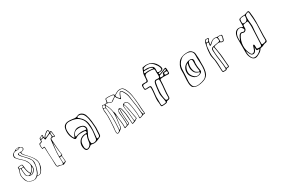

<svg xmlns="http://www.w3.org/2000/svg" viewBox="105 -1967 4971 3389"><g transform="rotate(-30 2590.0 -272.0)"><path d="M66 -180Q70 -200 76.5 -219Q83 -238 78 -258Q77 -265 87 -267Q104 -271 120.5 -273Q137 -275 155 -274Q172 -274 175 -261Q179 -239 181 -217Q183 -183 191 -148.5Q199 -114 217 -80Q222 -70 226.5 -70Q231 -70 237 -77Q260 -100 277.5 -126.5Q295 -153 297 -184Q299 -207 290 -229.5Q281 -252 268 -274Q253 -301 229.5 -324Q206 -347 180 -368Q161 -384 146 -401.5Q131 -419 117 -437Q111 -446 110.5 -461.5Q110 -477 115.5 -492Q121 -507 129 -513Q139 -521 149.5 -528.5Q160 -536 174 -539Q177 -540 179.5 -542Q182 -544 183 -545Q206 -566 242 -567.5Q278 -569 309 -549Q322 -542 328.5 -528.5Q335 -515 331 -504Q327 -491 312 -482Q297 -473 282 -474Q268 -475 265 -463Q262 -446 271 -431Q280 -416 293 -402Q326 -368 356.5 -333Q387 -298 412 -261Q441 -218 447 -174Q453 -130 440 -86Q425 -27 385 18Q372 34 353 38.5Q334 43 310 40Q295 38 287 46Q270 66 239 71Q208 76 173.5 67.5Q139 59 111.5 39Q84 19 73 -11Q57 -55 52 -97.5Q47 -140 66 -180ZM264 -559Q242 -564 224 -560Q206 -556 202 -543Q220 -543 238.5 -541.5Q257 -540 264 -559ZM314 -120Q310 -98 300 -85Q290 -72 281 -60Q266 -41 245 -33Q224 -25 192 -32Q166 -38 149 -50Q132 -62 126 -83Q123 -94 122 -105.5Q121 -117 120 -128Q119 -148 116 -168.5Q113 -189 114 -209Q114 -220 103 -221Q99 -222 94.5 -222.5Q90 -223 88 -218Q82 -196 73 -176Q64 -156 61 -133Q57 -100 65.5 -67.5Q74 -35 88 -2Q100 26 124.5 41Q149 56 182 63Q199 66 216.5 66.5Q234 67 248 59Q276 43 297 22.5Q318 2 328 -24Q342 -62 355.5 -100Q369 -138 368 -179Q368 -201 367.5 -222.5Q367 -244 353 -264Q314 -321 264 -370Q245 -389 227.5 -408Q210 -427 200 -449Q189 -473 218 -476Q232 -478 247.5 -479.5Q263 -481 278 -480Q295 -479 303 -486.5Q311 -494 318 -502Q324 -511 321.5 -520.5Q319 -530 312 -538Q302 -549 288.5 -551Q275 -553 266 -543Q254 -533 233 -534Q207 -536 183 -533Q159 -530 142 -512Q123 -492 123.5 -465Q124 -438 144 -415Q160 -397 178 -380.5Q196 -364 215 -347Q276 -295 296 -236Q316 -177 314 -120ZM430 -97Q432 -102 433 -106.5Q434 -111 435 -115Q445 -155 434 -193Q423 -231 399 -268Q375 -303 345.5 -336.5Q316 -370 284 -401Q270 -415 260.5 -431Q251 -447 252 -466Q252 -468 251 -470Q250 -472 245 -473Q223 -475 215 -466.5Q207 -458 216 -441Q218 -438 220 -435.5Q222 -433 224 -430Q242 -402 267 -378Q292 -354 315 -328Q347 -294 366 -257Q385 -220 380 -178Q377 -149 371 -120.5Q365 -92 355 -64Q347 -41 338.5 -18Q330 5 311 23Q302 32 318 34Q352 39 371 18Q396 -6 408 -36Q420 -66 430 -97ZM110 -227Q123 -223 134.5 -223.5Q146 -224 158 -225Q168 -226 168 -234Q167 -259 160 -264Q153 -269 124 -265Q120 -264 115.5 -263.5Q111 -263 106 -262Q90 -261 91 -253.5Q92 -246 91 -238Q91 -229 98 -229Q105 -229 110 -227ZM163 -217Q159 -217 154.5 -216.5Q150 -216 145 -216Q132 -218 128 -213.5Q124 -209 124 -199Q123 -172 127 -144.5Q131 -117 134 -90Q137 -70 154 -55Q164 -46 175.5 -45.5Q187 -45 202 -50Q214 -55 214 -61.5Q214 -68 207 -77Q205 -81 204 -84Q188 -113 181 -144Q174 -175 169 -206Q169 -209 169 -212.5Q169 -216 163 -217ZM201 -39Q234 -33 252 -48Q266 -60 278 -73.5Q290 -87 297 -103Q308 -124 302 -152Q284 -118 262.5 -88.5Q241 -59 201 -39Z M750 -477Q764 -509 785.5 -527.5Q807 -546 829 -562Q836 -567 843 -570Q850 -573 858 -573Q868 -573 873 -567.5Q878 -562 877 -548Q876 -525 892 -529Q906 -533 909.5 -528.5Q913 -524 915 -505Q917 -485 919 -465.5Q921 -446 924 -426Q927 -405 913 -413Q898 -421 884.5 -419.5Q871 -418 857 -416Q842 -414 843 -393Q847 -326 851.5 -259.5Q856 -193 863 -126Q864 -116 866 -106.5Q868 -97 869 -87Q871 -78 871 -70Q871 -62 861 -60Q855 -58 857 -46Q862 -23 862.5 0.5Q863 24 866 47Q869 70 853 75Q848 76 842.5 78.5Q837 81 832 85Q816 98 797.5 95Q779 92 760 84Q749 78 737 78Q725 78 714 77Q695 75 686.5 63.5Q678 52 677 27Q677 -30 674.5 -87.5Q672 -145 668 -203Q666 -231 666 -259.5Q666 -288 664 -316Q663 -333 659.5 -336Q656 -339 644 -335Q622 -328 619.5 -332Q617 -336 612 -367Q608 -401 614 -423.5Q620 -446 649 -447Q667 -449 666 -478Q665 -495 668 -510.5Q671 -526 689 -528Q699 -530 708 -536.5Q717 -543 727 -547Q747 -556 742 -529Q740 -516 742.5 -503.5Q745 -491 750 -477ZM765 -471Q791 -482 815 -492.5Q839 -503 862 -516Q870 -520 869 -533Q868 -546 865 -556Q862 -565 856 -562.5Q850 -560 845 -558Q826 -547 808 -533Q790 -519 775 -500Q772 -496 769.5 -489.5Q767 -483 765 -471ZM703 -499Q711 -501 720.5 -503.5Q730 -506 731 -522Q733 -540 722 -535Q713 -531 704.5 -527Q696 -523 688 -519Q684 -516 681 -511Q678 -506 680 -499Q682 -492 686 -494.5Q690 -497 694 -497Q696 -496 698 -497Q700 -498 703 -499ZM905 -503Q903 -517 895 -516Q889 -515 884.5 -512.5Q880 -510 880 -501Q880 -491 881 -481.5Q882 -472 882 -462Q882 -439 885 -434Q888 -429 905 -427Q915 -424 914 -437Q912 -454 909.5 -470.5Q907 -487 905 -503ZM704 -488Q700 -487 695.5 -486Q691 -485 686 -483Q675 -481 676 -469Q678 -453 671.5 -446Q665 -439 656 -437Q631 -435 624 -417Q617 -399 621 -367Q624 -348 626 -344.5Q628 -341 641 -345Q664 -352 668.5 -347.5Q673 -343 674 -310V-301Q673 -218 679.5 -134Q686 -50 688 33Q688 51 693 56.5Q698 62 711 64Q725 65 739.5 68.5Q754 72 768 79Q790 89 798.5 81Q807 73 808 45Q809 15 805.5 -14.5Q802 -44 802 -74Q803 -154 811.5 -231Q820 -308 827 -385Q829 -405 835 -416Q841 -427 857 -428Q870 -430 871 -444V-482Q871 -504 856 -498Q831 -487 807 -476Q783 -465 759 -453Q748 -448 744.5 -450Q741 -452 739 -469Q737 -486 731.5 -490.5Q726 -495 715 -490Q712 -489 709.5 -489Q707 -489 704 -488ZM836 -342Q827 -285 820 -227.5Q813 -170 812 -111Q812 -101 810 -89.5Q808 -78 814 -70Q819 -61 827.5 -66Q836 -71 843 -70Q845 -70 847 -70.5Q849 -71 851 -70Q865 -70 861 -89Q854 -130 850.5 -170.5Q847 -211 843 -251Q841 -274 839.5 -297Q838 -320 836 -342ZM851 -41Q848 -58 836 -55Q829 -52 820 -51.5Q811 -51 812 -33Q815 -2 815 30Q816 66 820 70Q824 74 848 61Q852 59 855 57Q858 55 858 48Q857 25 855 3Q853 -19 851 -41Z M1630 -186Q1628 -150 1626.5 -116Q1625 -82 1623 -48Q1622 -37 1618.5 -26.5Q1615 -16 1604 -9Q1561 14 1516 30.5Q1471 47 1420 35Q1392 29 1376 47Q1366 57 1353.5 63.5Q1341 70 1327 75Q1278 91 1259 42Q1237 -17 1251.5 -69.5Q1266 -122 1310 -154.5Q1354 -187 1417 -186Q1428 -186 1435.5 -188.5Q1443 -191 1443 -204Q1444 -217 1436.5 -223.5Q1429 -230 1417 -231Q1371 -235 1326 -231.5Q1281 -228 1240 -200Q1223 -187 1212 -191.5Q1201 -196 1191 -209Q1155 -262 1144.5 -319.5Q1134 -377 1146 -438Q1154 -481 1183.5 -503Q1213 -525 1256 -527Q1276 -528 1296 -527.5Q1316 -527 1335 -523Q1364 -517 1392 -516Q1420 -515 1450 -531Q1476 -544 1504.5 -536.5Q1533 -529 1556.5 -506.5Q1580 -484 1590 -452Q1612 -387 1619.5 -319.5Q1627 -252 1630 -186ZM1613 -192Q1611 -215 1609.5 -242Q1608 -269 1605 -297Q1601 -338 1593 -379Q1585 -420 1568 -457Q1555 -488 1527 -506.5Q1499 -525 1472 -523Q1461 -522 1449.5 -519.5Q1438 -517 1434 -504Q1430 -494 1439.5 -488.5Q1449 -483 1456 -477Q1502 -439 1528 -391.5Q1554 -344 1559 -282Q1564 -221 1559.5 -160.5Q1555 -100 1548 -39Q1547 -32 1546.5 -22.5Q1546 -13 1555 -8Q1564 -4 1572.5 -9.5Q1581 -15 1589 -19Q1598 -24 1601.5 -32.5Q1605 -41 1605 -51Q1607 -85 1609 -119Q1611 -153 1613 -192ZM1209 -218Q1240 -304 1295 -333.5Q1350 -363 1426 -335Q1462 -322 1477 -290.5Q1492 -259 1478 -224Q1471 -207 1463 -190.5Q1455 -174 1446 -157Q1430 -128 1421 -97Q1412 -66 1412 -32Q1412 -13 1415.5 4Q1419 21 1444 25Q1478 30 1501.5 17Q1525 4 1528 -22Q1533 -72 1541 -122Q1549 -172 1545 -223Q1542 -260 1538 -296.5Q1534 -333 1521.5 -367Q1509 -401 1480 -432Q1437 -478 1384.5 -495Q1332 -512 1274 -513Q1217 -515 1187.5 -482.5Q1158 -450 1157 -393Q1156 -345 1168 -297Q1174 -276 1182.5 -255.5Q1191 -235 1209 -218ZM1362 -330Q1313 -330 1284.5 -313Q1256 -296 1241 -257Q1238 -250 1235 -242.5Q1232 -235 1238 -229Q1244 -222 1251.5 -225.5Q1259 -229 1266 -231Q1310 -246 1354.5 -249.5Q1399 -253 1445 -243Q1462 -239 1465 -246Q1468 -253 1465 -266Q1458 -300 1433.5 -315Q1409 -330 1362 -330ZM1270 -24Q1271 -9 1270.5 6Q1270 21 1277 36Q1283 49 1292 57Q1301 65 1317 62Q1334 59 1350 46.5Q1366 34 1377 16.5Q1388 -1 1389 -17Q1393 -47 1398 -76.5Q1403 -106 1414 -134Q1418 -142 1422.5 -149.5Q1427 -157 1419 -165Q1412 -173 1402.5 -171.5Q1393 -170 1384 -168Q1269 -146 1270 -24Z M2038 -215Q2034 -159 2024.5 -103.5Q2015 -48 2012 8Q2011 42 1985 60Q1970 71 1955 82.5Q1940 94 1922 99Q1909 102 1902.5 98Q1896 94 1891 79Q1886 59 1888 38Q1894 -10 1897 -59Q1900 -108 1903 -157Q1906 -204 1905.5 -251.5Q1905 -299 1898 -345Q1894 -375 1897 -403.5Q1900 -432 1908 -460Q1911 -470 1920 -470Q1927 -469 1933.5 -468.5Q1940 -468 1946 -466Q1960 -461 1973.5 -464Q1987 -467 2000 -468Q2010 -470 2013 -484Q2015 -495 2017.5 -506Q2020 -517 2021 -528Q2023 -545 2037 -546Q2072 -550 2107.5 -548Q2143 -546 2177 -540Q2189 -538 2193 -528Q2201 -513 2216 -521Q2224 -526 2233 -530Q2242 -534 2250 -540Q2273 -555 2297 -559Q2321 -563 2346 -560Q2376 -556 2394.5 -534.5Q2413 -513 2426 -485Q2445 -445 2456 -401.5Q2467 -358 2472 -311Q2477 -274 2481.5 -236Q2486 -198 2488 -160Q2490 -127 2491.5 -93.5Q2493 -60 2497 -27Q2499 -15 2500.5 -3Q2502 9 2500 22Q2500 34 2492 33Q2472 29 2453.5 38Q2435 47 2416 52Q2409 54 2402.5 56.5Q2396 59 2389 60Q2374 62 2375 45Q2380 -2 2375.5 -49Q2371 -96 2364 -142Q2360 -171 2355 -199Q2350 -227 2342 -255Q2335 -281 2316.5 -295Q2298 -309 2275 -305Q2255 -302 2264 -281Q2275 -253 2282.5 -223.5Q2290 -194 2296 -164Q2304 -118 2312 -72.5Q2320 -27 2330 17Q2334 33 2320 39Q2313 41 2307 45Q2290 61 2270 66.5Q2250 72 2231 80Q2222 84 2218.5 78.5Q2215 73 2214 65Q2210 24 2208 -16Q2206 -72 2199 -127.5Q2192 -183 2177 -236Q2177 -237 2175 -243Q2174 -248 2171 -253Q2168 -258 2163 -257Q2156 -256 2156.5 -249.5Q2157 -243 2157 -238Q2153 -175 2157 -113Q2161 -51 2168 11Q2168 14 2168 17.5Q2168 21 2169 24Q2175 46 2154 54Q2143 57 2131.5 60.5Q2120 64 2109 68Q2101 70 2092.5 73Q2084 76 2076 79Q2060 84 2062 65Q2066 3 2057 -57Q2048 -117 2042 -178Q2041 -187 2041.5 -196.5Q2042 -206 2038 -215ZM2335 -552Q2315 -553 2295 -549.5Q2275 -546 2255 -532Q2246 -526 2236.5 -521.5Q2227 -517 2218 -513Q2208 -509 2206 -502.5Q2204 -496 2206 -485Q2211 -466 2223.5 -454Q2236 -442 2246 -428Q2255 -415 2261 -432Q2266 -446 2272.5 -461Q2279 -476 2285 -490Q2299 -520 2318 -524Q2337 -528 2356 -502Q2380 -468 2396.5 -430Q2413 -392 2417 -347Q2419 -328 2421 -309.5Q2423 -291 2426 -272Q2434 -223 2441 -174.5Q2448 -126 2452 -76Q2454 -55 2455.5 -34.5Q2457 -14 2463 6Q2468 25 2483 21Q2491 19 2491.5 12.5Q2492 6 2491 0Q2489 -19 2486 -38Q2483 -57 2482 -76Q2481 -134 2477 -191.5Q2473 -249 2465 -305Q2459 -352 2447.5 -397Q2436 -442 2416 -483Q2403 -510 2384.5 -531Q2366 -552 2335 -552ZM2122 -538Q2103 -540 2084 -540Q2065 -540 2045 -538Q2032 -537 2031 -523Q2030 -511 2028.5 -499.5Q2027 -488 2024 -477Q2020 -465 2030 -461Q2044 -455 2058.5 -449.5Q2073 -444 2088 -440Q2091 -439 2094.5 -439Q2098 -439 2102 -442Q2120 -459 2141 -471.5Q2162 -484 2182 -497Q2193 -504 2186 -519Q2180 -530 2168 -532Q2157 -534 2145 -535.5Q2133 -537 2122 -538ZM2109 -214Q2113 -256 2130 -268.5Q2147 -281 2170 -265Q2177 -261 2181 -253.5Q2185 -246 2187 -238Q2202 -184 2209.5 -128Q2217 -72 2218 -15Q2219 2 2220 19.5Q2221 37 2222 55Q2222 59 2223.5 64.5Q2225 70 2231 67Q2239 64 2248.5 62Q2258 60 2264 53Q2269 46 2266.5 37.5Q2264 29 2264 22Q2264 17 2263.5 11.5Q2263 6 2263 1Q2259 -55 2252 -110.5Q2245 -166 2237 -221Q2236 -232 2235 -243Q2234 -254 2232 -264Q2227 -282 2241 -295Q2262 -316 2284.5 -315Q2307 -314 2325 -298.5Q2343 -283 2350 -259Q2356 -238 2359.5 -216Q2363 -194 2367 -171Q2372 -145 2375 -118.5Q2378 -92 2382 -65Q2385 -40 2385 -15.5Q2385 9 2385 35Q2385 54 2399 48Q2406 46 2412.5 43Q2419 40 2426 37Q2446 29 2448.5 24Q2451 19 2448 -5Q2445 -30 2443 -56Q2441 -82 2439 -107Q2435 -166 2424 -224Q2413 -282 2407 -340Q2403 -385 2386.5 -423.5Q2370 -462 2347 -496Q2319 -538 2296 -489Q2290 -476 2285 -463Q2280 -450 2273 -437Q2269 -428 2268.5 -416.5Q2268 -405 2258 -403Q2250 -402 2244.5 -411Q2239 -420 2233 -426Q2222 -438 2210.5 -450.5Q2199 -463 2194 -482Q2191 -493 2182 -486Q2167 -476 2152 -467Q2137 -458 2123 -445Q2101 -426 2074 -435Q2062 -440 2050 -444.5Q2038 -449 2026 -453Q2014 -458 2004 -458Q1997 -459 1988.5 -459Q1980 -459 1975 -451Q1971 -444 1975.5 -436Q1980 -428 1984 -421Q2001 -389 2013.5 -354Q2026 -319 2032 -281Q2033 -277 2034 -272.5Q2035 -268 2036 -265Q2044 -255 2046.5 -242.5Q2049 -230 2050 -216Q2051 -197 2052 -178.5Q2053 -160 2055 -141Q2062 -92 2068 -43Q2074 6 2072 56Q2070 71 2082 65Q2087 63 2093 61Q2099 59 2104 58Q2126 54 2126 28Q2126 -4 2124 -36.5Q2122 -69 2120 -102Q2118 -133 2113 -162.5Q2108 -192 2109 -214ZM1929 -461Q1919 -462 1914.5 -455.5Q1910 -449 1909 -424Q1909 -414 1913.5 -411.5Q1918 -409 1925 -410Q1932 -411 1937 -408Q1944 -405 1949 -414Q1954 -423 1955 -439Q1957 -451 1952 -455Q1947 -459 1929 -461ZM1966 59Q1983 50 1993.5 36.5Q2004 23 2005 0Q2007 -29 2010.5 -58.5Q2014 -88 2018 -117Q2027 -178 2027 -237.5Q2027 -297 2006 -354Q1999 -372 1990.5 -389.5Q1982 -407 1974 -424Q1973 -428 1970 -431Q1967 -434 1963 -426Q1959 -417 1955.5 -407Q1952 -397 1956 -386Q1961 -367 1962 -347Q1968 -283 1972.5 -218Q1977 -153 1974 -87Q1972 -50 1970 -14.5Q1968 21 1966 59ZM1960 21Q1960 15 1960 6.5Q1960 -2 1961 -10Q1967 -90 1966 -170.5Q1965 -251 1956 -330Q1955 -345 1953.5 -360Q1952 -375 1947 -389Q1944 -397 1933.5 -402Q1923 -407 1913 -403Q1904 -400 1904.5 -392.5Q1905 -385 1905 -378Q1907 -359 1909 -341Q1911 -323 1912 -304Q1914 -270 1914.5 -234.5Q1915 -199 1912 -164Q1908 -118 1907 -72.5Q1906 -27 1898 17Q1893 48 1899 77Q1901 82 1903 86.5Q1905 91 1911 91Q1953 88 1959 39Q1959 35 1959 31.5Q1959 28 1960 21ZM2240 -270Q2242 -250 2243 -228.5Q2244 -207 2248 -186Q2254 -158 2258 -129.5Q2262 -101 2264 -72Q2266 -47 2268.5 -21.5Q2271 4 2273 29Q2274 34 2274.5 39.5Q2275 45 2279 47Q2281 48 2291 43Q2301 38 2311 31Q2321 24 2321 22Q2321 20 2321 16.5Q2321 13 2320 11Q2319 3 2317 -4.5Q2315 -12 2313 -20Q2306 -73 2295 -125Q2284 -177 2273 -229Q2270 -242 2266 -254Q2262 -266 2257 -276Q2256 -279 2253.5 -282.5Q2251 -286 2247 -284Q2242 -282 2240 -270ZM2120 -221Q2120 -217 2119.5 -211Q2119 -205 2120 -198Q2125 -140 2130.5 -81.5Q2136 -23 2135 36Q2135 39 2135 42Q2135 45 2139 47Q2147 50 2155 42Q2163 34 2161 24Q2159 7 2156.5 -10Q2154 -27 2153 -45Q2150 -95 2147 -145Q2144 -195 2147 -246Q2149 -259 2140 -262Q2135 -263 2131.5 -260Q2128 -257 2125 -252Q2122 -246 2121.5 -238.5Q2121 -231 2120 -221Z M2807 -4Q2798 -49 2801.5 -96.5Q2805 -144 2811.5 -193.5Q2818 -243 2818 -294Q2818 -317 2813 -323Q2808 -329 2785 -327Q2783 -326 2779 -326Q2735 -323 2718.5 -326.5Q2702 -330 2700.5 -349Q2699 -368 2699 -409Q2699 -438 2731 -440Q2743 -440 2755 -441Q2767 -442 2779 -440Q2799 -438 2807.5 -447.5Q2816 -457 2817 -474Q2819 -497 2820.5 -519Q2822 -541 2823 -563Q2825 -596 2839 -624Q2853 -652 2862 -681Q2864 -690 2872 -692Q2880 -694 2887 -695Q2981 -716 3053 -675.5Q3125 -635 3157 -543Q3179 -480 3113 -471Q3104 -470 3095 -469.5Q3086 -469 3077 -467Q3070 -466 3065 -462.5Q3060 -459 3062 -450Q3064 -441 3070.5 -440Q3077 -439 3083 -441Q3105 -449 3126.5 -457.5Q3148 -466 3169 -475Q3207 -492 3216.5 -486.5Q3226 -481 3227 -440Q3229 -397 3226.5 -380Q3224 -363 3208.5 -361.5Q3193 -360 3153 -364Q3130 -367 3107 -365Q3084 -363 3061 -361Q3048 -360 3042 -355Q3036 -350 3035 -336Q3032 -254 3023 -172.5Q3014 -91 3013 -8Q3013 13 3001 21.5Q2989 30 2971 32Q2960 33 2950 36.5Q2940 40 2934 52Q2931 59 2924.5 61Q2918 63 2911 64Q2903 65 2894 66.5Q2885 68 2876 69Q2842 73 2827.5 71Q2813 69 2810 52.5Q2807 36 2807 -4ZM3055 -532Q3057 -521 3053.5 -507Q3050 -493 3062 -486Q3078 -478 3095.5 -480.5Q3113 -483 3129 -490Q3143 -497 3142.5 -510Q3142 -523 3139 -535Q3132 -561 3118 -583Q3104 -605 3087 -625Q3011 -719 2895 -679Q2879 -674 2873 -661Q2871 -657 2869 -652.5Q2867 -648 2868 -644Q2870 -637 2875.5 -638Q2881 -639 2886 -639Q2906 -642 2925 -640.5Q2944 -639 2963 -636Q3010 -629 3035 -607.5Q3060 -586 3055 -532ZM2917 -623Q2904 -623 2891.5 -623.5Q2879 -624 2867 -623Q2854 -622 2850 -613.5Q2846 -605 2847 -594Q2849 -583 2856.5 -584Q2864 -585 2871 -586Q2905 -591 2938 -590.5Q2971 -590 3005 -586Q3010 -585 3015.5 -583.5Q3021 -582 3023 -589Q3025 -595 3020.5 -598.5Q3016 -602 3012 -605Q2990 -619 2966 -622Q2942 -625 2917 -623ZM2822 -60V14Q2822 36 2824 45.5Q2826 55 2835.5 56Q2845 57 2867 56Q2897 54 2909 50Q2921 46 2921.5 33Q2922 20 2916 -9Q2909 -49 2900.5 -88.5Q2892 -128 2897 -169Q2902 -208 2905 -247.5Q2908 -287 2916 -326Q2924 -368 2941.5 -381.5Q2959 -395 3002 -388Q3022 -385 3030.5 -392Q3039 -399 3040 -418Q3042 -448 3038.5 -477.5Q3035 -507 3038 -537Q3041 -563 3013 -569Q2947 -581 2882 -571Q2861 -568 2850.5 -554.5Q2840 -541 2838 -520Q2837 -504 2835.5 -488.5Q2834 -473 2833 -457Q2832 -441 2823 -432Q2814 -423 2796 -425Q2789 -426 2782.5 -425.5Q2776 -425 2769 -425Q2730 -425 2721 -415Q2712 -405 2713 -367Q2714 -351 2720 -344Q2726 -337 2741 -338Q2754 -340 2766.5 -341Q2779 -342 2792 -342Q2822 -344 2829.5 -334.5Q2837 -325 2836 -295Q2834 -236 2826 -177.5Q2818 -119 2822 -60ZM3076 -380Q3099 -377 3112 -384Q3125 -391 3125 -413Q3125 -426 3132.5 -431Q3140 -436 3150 -437Q3160 -439 3169.5 -440Q3179 -441 3189 -442Q3197 -444 3202.5 -448Q3208 -452 3206 -461Q3203 -473 3195.5 -470.5Q3188 -468 3182 -465Q3155 -454 3128.5 -442.5Q3102 -431 3074 -423Q3061 -420 3057 -411Q3053 -402 3054 -391Q3055 -377 3064 -379Q3073 -381 3076 -380ZM3177 -378Q3191 -379 3202.5 -380.5Q3214 -382 3213 -402Q3213 -430 3187 -425Q3174 -424 3160 -422.5Q3146 -421 3145 -401Q3144 -384 3155.5 -382Q3167 -380 3177 -378ZM3016 -303Q3016 -313 3016.5 -319.5Q3017 -326 3016 -332Q3015 -344 3015.5 -357.5Q3016 -371 2995 -372Q2976 -374 2960 -370Q2944 -366 2939 -342Q2922 -259 2917 -175.5Q2912 -92 2934 -8Q2941 18 2968 15Q2999 13 2998 -13Q2996 -87 3005 -160Q3014 -233 3016 -303Z M3807 -269Q3809 -217 3807 -169Q3805 -121 3794 -74Q3788 -49 3775 -24.5Q3762 0 3737 21Q3721 36 3685.5 49Q3650 62 3610.5 69Q3571 76 3540 74Q3467 68 3447 26Q3439 9 3435.5 -7.5Q3432 -24 3431 -42Q3428 -107 3434 -172Q3440 -237 3438 -302Q3437 -355 3464 -408Q3476 -432 3492.5 -455Q3509 -478 3541 -497Q3608 -535 3706 -529Q3724 -528 3737 -521.5Q3750 -515 3760 -507Q3779 -490 3790 -471.5Q3801 -453 3802 -433Q3804 -390 3807.5 -348.5Q3811 -307 3807 -269ZM3784 -364Q3784 -382 3785 -400Q3786 -418 3784 -436Q3779 -487 3732.5 -507.5Q3686 -528 3611 -514Q3589 -510 3573.5 -501.5Q3558 -493 3546 -483Q3503 -446 3483 -405.5Q3463 -365 3461 -322Q3460 -260 3456 -198Q3452 -136 3448 -74Q3447 -46 3452.5 -19.5Q3458 7 3472 33Q3479 46 3495 53.5Q3511 61 3534 64Q3556 67 3585 63.5Q3614 60 3643 52Q3672 44 3695.5 33.5Q3719 23 3729 12Q3757 -18 3768.5 -50Q3780 -82 3785 -116Q3794 -178 3790 -240Q3786 -302 3784 -364ZM3721 -340Q3712 -292 3715.5 -242Q3719 -192 3729 -142Q3732 -127 3726.5 -113.5Q3721 -100 3701 -89Q3664 -70 3625 -73Q3586 -76 3558 -101Q3512 -144 3501.5 -190Q3491 -236 3507 -285Q3515 -309 3532 -331.5Q3549 -354 3581 -372Q3605 -386 3633.5 -392Q3662 -398 3684 -393Q3722 -383 3721 -340ZM3695 -281Q3696 -286 3696.5 -290Q3697 -294 3697 -298Q3697 -314 3697 -330.5Q3697 -347 3695 -363Q3694 -371 3687 -377Q3680 -383 3663 -384Q3646 -386 3637.5 -380.5Q3629 -375 3624 -367Q3622 -363 3619.5 -358.5Q3617 -354 3615 -349Q3595 -289 3609 -227Q3614 -202 3626 -179Q3638 -156 3675 -139Q3681 -136 3687.5 -133Q3694 -130 3703 -133Q3711 -136 3710.5 -140Q3710 -144 3709 -148Q3704 -182 3699.5 -215Q3695 -248 3695 -281ZM3596 -363Q3565 -346 3552.5 -328Q3540 -310 3533 -290Q3514 -242 3522.5 -196Q3531 -150 3577 -106Q3600 -85 3629 -82Q3658 -79 3687 -95Q3702 -103 3703.5 -110Q3705 -117 3683 -124Q3624 -143 3604 -184Q3582 -228 3582 -271.5Q3582 -315 3596 -363Z M4107 -441Q4118 -450 4126.5 -457.5Q4135 -465 4143 -472Q4171 -497 4202 -505.5Q4233 -514 4269 -503Q4275 -501 4281 -501Q4287 -501 4293 -502Q4322 -505 4348 -501Q4375 -497 4370 -470Q4367 -454 4364 -438Q4361 -422 4356 -407Q4350 -388 4339.5 -381.5Q4329 -375 4309 -378Q4301 -380 4298 -382Q4277 -398 4256 -399Q4235 -400 4213.5 -395Q4192 -390 4171 -386Q4150 -383 4153 -361Q4158 -335 4162.5 -308.5Q4167 -282 4171 -256Q4181 -202 4185 -148Q4189 -94 4193 -41Q4195 -22 4196.5 -3Q4198 16 4200 36Q4203 60 4178 63Q4166 64 4153.5 65.5Q4141 67 4134 83Q4133 84 4128.5 85Q4124 86 4120 87Q4113 88 4105.5 88Q4098 88 4090 89Q4067 91 4059 85Q4051 79 4049 55Q4047 19 4045.5 -16.5Q4044 -52 4042 -89Q4041 -127 4035.5 -165.5Q4030 -204 4020 -241Q4013 -269 4015 -297.5Q4017 -326 4018 -354Q4020 -394 4028.5 -432.5Q4037 -471 4044 -510Q4045 -514 4047 -520Q4058 -555 4071 -563Q4084 -571 4120 -565Q4134 -563 4137 -558.5Q4140 -554 4132 -541Q4119 -519 4113 -494.5Q4107 -470 4107 -441ZM4063 -526Q4060 -510 4072 -508Q4108 -500 4119 -543Q4122 -554 4112 -556Q4072 -566 4063 -526ZM4093 -455Q4094 -460 4095 -463Q4096 -466 4096 -469Q4095 -476 4097.5 -484Q4100 -492 4089 -496Q4076 -502 4065 -496Q4054 -490 4051 -476Q4048 -466 4045 -456Q4042 -446 4041 -435Q4035 -379 4031.5 -322.5Q4028 -266 4041 -209Q4055 -146 4057 -82Q4059 -18 4061 45Q4062 67 4067 72Q4072 77 4093 76Q4097 76 4100 75.5Q4103 75 4107 75Q4128 76 4128 54Q4127 16 4124 -21.5Q4121 -59 4114 -97Q4095 -214 4090 -333Q4089 -359 4099 -371Q4109 -383 4134 -390Q4160 -396 4185.5 -400Q4211 -404 4236 -408Q4266 -413 4272.5 -420.5Q4279 -428 4275 -459Q4274 -464 4273.5 -468.5Q4273 -473 4271 -477Q4263 -499 4240 -499Q4218 -501 4198 -495Q4178 -489 4161 -473Q4152 -465 4143 -456.5Q4134 -448 4124 -440Q4118 -435 4111 -429Q4104 -423 4095 -428Q4088 -433 4091 -441Q4094 -449 4093 -455ZM4353 -444Q4361 -479 4352 -488.5Q4343 -498 4308 -494Q4304 -493 4300.5 -492.5Q4297 -492 4294 -492Q4282 -491 4285 -478Q4290 -463 4289.5 -448Q4289 -433 4287 -418Q4284 -405 4291.5 -399.5Q4299 -394 4309 -391Q4319 -387 4327 -389.5Q4335 -392 4339 -403Q4343 -414 4346 -424Q4349 -434 4353 -444ZM4187 37Q4186 18 4184 -1Q4182 -20 4181 -39Q4176 -122 4166 -203.5Q4156 -285 4140 -367Q4137 -382 4125 -374Q4104 -363 4104 -337Q4103 -307 4105 -277Q4107 -247 4110 -218Q4117 -154 4127 -90Q4137 -26 4140 39Q4140 55 4154 52Q4163 50 4173 51Q4183 52 4187 37Z M4725 148Q4686 165 4655.5 152.5Q4625 140 4605 102Q4577 50 4577 -9V-290Q4577 -310 4579.5 -329.5Q4582 -349 4589 -368Q4607 -423 4650.5 -441Q4694 -459 4746 -431Q4760 -424 4763.5 -429Q4767 -434 4767 -444Q4767 -470 4767.5 -496Q4768 -522 4768 -548Q4767 -579 4796 -586Q4815 -591 4833.5 -595Q4852 -599 4871 -597Q4891 -596 4909.5 -602.5Q4928 -609 4947 -616Q4973 -627 4983 -620.5Q4993 -614 4997 -587Q5010 -491 5010 -395Q5010 -299 5005 -203Q5002 -158 5002 -113Q5002 -68 5003 -23Q5003 -4 4995 5.5Q4987 15 4967 17Q4947 18 4928 27Q4909 36 4890.5 44Q4872 52 4850 51Q4845 51 4841.5 56Q4838 61 4835 66Q4815 97 4786 115.5Q4757 134 4725 148ZM4996 -346Q4995 -401 4991.5 -455.5Q4988 -510 4982 -564Q4981 -575 4981.5 -588Q4982 -601 4968 -605Q4955 -610 4943.5 -602.5Q4932 -595 4921 -590Q4914 -586 4911.5 -580Q4909 -574 4907 -567Q4903 -546 4903 -524.5Q4903 -503 4904 -482Q4907 -442 4912 -402Q4917 -362 4912 -322Q4904 -254 4902.5 -186.5Q4901 -119 4896 -51Q4894 -17 4896 -3.5Q4898 10 4912 9Q4926 8 4959 0Q4973 -5 4980.5 -11.5Q4988 -18 4987 -34Q4985 -112 4989.5 -190Q4994 -268 4996 -346ZM4887 -549Q4888 -551 4888.5 -557.5Q4889 -564 4890 -571Q4890 -577 4887.5 -582.5Q4885 -588 4878 -587Q4857 -585 4836 -584Q4815 -583 4795 -572Q4790 -569 4787 -556Q4784 -543 4783 -527Q4782 -511 4784 -498Q4786 -485 4790 -481Q4792 -480 4795.5 -479Q4799 -478 4802 -477Q4884 -462 4887 -549ZM4894 -352Q4896 -369 4893 -396Q4890 -423 4887 -452Q4886 -465 4881 -468.5Q4876 -472 4863 -470Q4832 -464 4815 -462Q4798 -460 4791 -455Q4784 -450 4783 -434Q4782 -418 4782 -383Q4782 -367 4770.5 -353.5Q4759 -340 4742.5 -334.5Q4726 -329 4711 -336Q4692 -345 4678 -340Q4664 -335 4654 -319Q4603 -238 4597.5 -141.5Q4592 -45 4641 44Q4652 65 4674 65.5Q4696 66 4712 47Q4720 37 4725 25.5Q4730 14 4734 2Q4738 -10 4742.5 -22.5Q4747 -35 4751 -48Q4753 -53 4756.5 -57.5Q4760 -62 4767 -61Q4773 -60 4775.5 -55Q4778 -50 4779 -45Q4782 -37 4780 -26Q4778 4 4780 16.5Q4782 29 4794.5 31.5Q4807 34 4838 34Q4861 34 4869.5 24.5Q4878 15 4879 -4Q4883 -87 4886.5 -172Q4890 -257 4894 -352ZM4593 -234Q4605 -263 4615 -286Q4625 -309 4638 -329Q4652 -349 4671 -356Q4690 -363 4712 -353Q4726 -347 4736 -350Q4746 -353 4754 -362Q4763 -373 4760 -383Q4757 -393 4751 -403Q4735 -428 4710 -434.5Q4685 -441 4660 -429Q4635 -417 4617 -388Q4597 -354 4593 -316.5Q4589 -279 4593 -234ZM4592 -35Q4591 5 4597.5 39.5Q4604 74 4621 106Q4644 148 4689 141Q4727 136 4756.5 117Q4786 98 4811 70Q4813 68 4814.5 64.5Q4816 61 4815 59Q4813 53 4808 53Q4803 53 4798 54Q4774 58 4766 47Q4758 36 4760 14Q4761 9 4760.5 2.5Q4760 -4 4760 -16Q4753 3 4748 17.5Q4743 32 4736 44Q4715 81 4681 81Q4647 81 4627 44Q4617 27 4610 8Q4603 -11 4592 -35Z"/></g></svg>

Font: Rock 3D
Style: Regular
Weight: 400
Version: Version 1.000